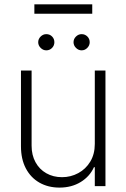

<svg xmlns="http://www.w3.org/2000/svg" viewBox="-20 -854 580 881"><path d="M415 -530.3H463.9V0H415V-86.9H411.1Q392.1 -44.4 350.3 -18.8Q308.6 6.8 252.9 6.8Q201.2 6.8 161.1 -15.9Q121.1 -38.6 98.6 -81.3Q76.2 -124 76.2 -182.6V-530.3H125V-185.5Q125 -142.6 142.8 -109.9Q160.6 -77.1 192.4 -59.1Q224.1 -41 264.6 -41Q304.7 -41 339.1 -59.6Q373.5 -78.1 394.3 -112.5Q415 -147 415 -193.4ZM155.3 -660.2Q155.3 -675.3 166.5 -686.3Q177.7 -697.3 192.4 -697.3Q208.5 -697.3 219 -686.5Q229.5 -675.8 229.5 -660.2Q229.5 -645 218.8 -634Q208 -623 192.4 -623Q177.7 -623 166.5 -634.3Q155.3 -645.5 155.3 -660.2ZM317.4 -660.2Q317.4 -675.3 328.6 -686.3Q339.8 -697.3 354.5 -697.3Q370.1 -697.3 380.9 -686.5Q391.6 -675.8 391.6 -660.2Q391.6 -645.5 380.6 -634.3Q369.6 -623 354.5 -623Q339.8 -623 328.6 -634.3Q317.4 -645.5 317.4 -660.2ZM403.3 -791H137.7V-834H403.3Z"/></svg>

Font: Pretendard ExtraLight
Style: Regular
Weight: 200
Designer: Base glyphs from Inter by Rasmus Andersson; Hangeul glyphs from Noto Sans CJK(Source Han Sans) by Jang Soo-young and Kan
Foundry: Kil Hyung-jin
Version: Version 1.309